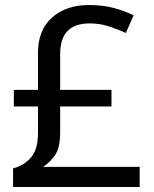

<svg xmlns="http://www.w3.org/2000/svg" viewBox="-20 -743 612 763"><path d="M334 -723Q389 -723 433 -711Q477 -699 511 -682L480 -612Q450 -626 413.5 -638Q377 -650 336 -650Q279 -650 249 -620.5Q219 -591 219 -525V-386H423V-320H219V-216Q219 -155 198 -125.5Q177 -96 151 -80H535V0H32V-74Q75 -85 103 -117Q131 -149 131 -215V-320H35V-386H131V-534Q131 -623 186.5 -673Q242 -723 334 -723Z"/></svg>

Font: Noto Sans Tirhuta
Style: Regular
Weight: 400
Designer: Monotype Design Team
Foundry: Monotype Imaging Inc.
Version: Version 2.003; ttfautohint (v1.8.4.7-5d5b)